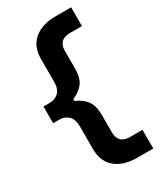

<svg xmlns="http://www.w3.org/2000/svg" viewBox="-222 -853 890 1055"><g transform="rotate(-30 223.0 -325.0)"><path d="M322.5 123Q234.5 123 184.5 80.8Q134.5 38.5 134.5 -40.5V-183.5Q134.5 -229.5 111.8 -251Q89 -272.5 55.5 -272.5H16V-378.5H55.5Q89 -378.5 111.8 -399.8Q134.5 -421 134.5 -467V-611Q134.5 -689.5 184.5 -732Q234.5 -774.5 322.5 -774.5H420V-655.5H345Q270.5 -655.5 270.5 -584V-472.5Q270.5 -413.5 247.2 -382.2Q224 -351 178 -331.5V-320Q224 -300.5 247.2 -268.2Q270.5 -236 270.5 -178V-67Q270.5 4.5 345 4.5H423V123Z"/></g></svg>

Font: Heraclito
Style: Bold
Weight: 700
Designer: Kostas Bartsokas (font) & Cristiano Sobral (main changes)
Foundry: Kostas Bartsokas (font) & Cristiano Sobral (main changes)
Version: Version 1.00;July 8, 2020;FontCreator 13.0.0.2655 64-bit